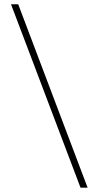

<svg xmlns="http://www.w3.org/2000/svg" viewBox="-20 -760 449 885"><path d="M351.1 105 30.8 -740.2H64L383.8 105Z"/></svg>

Font: BioRhyme ExtraLight
Style: Regular
Weight: 275
Designer: Aoife Mooney
Foundry: Aoife Mooney Type
Version: Version 1.500;PS 001.500;hotconv 1.0.88;makeotf.lib2.5.64775